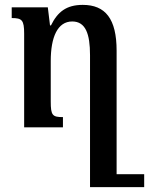

<svg xmlns="http://www.w3.org/2000/svg" viewBox="-20 -522 611 787"><path d="M319 -502C252 -502 216 -473 189 -418H185L176 -492H28V-448C70 -448 79 -440 79 -384V0H238V-42C195 -42 188 -49 188 -106V-272C188 -370 216 -434 276 -434C331 -434 349 -383 349 -296V245H571V192H458V-314C458 -445 412 -502 319 -502Z"/></svg>

Font: Noto Serif Armenian Condensed SemiBold
Style: Regular
Weight: 600
Width: 3
Designer: Monotype Design Team
Foundry: Monotype Imaging Inc.
Version: Version 2.008